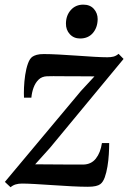

<svg xmlns="http://www.w3.org/2000/svg" viewBox="-28 -776 540 808"><path d="M369.5 -454.5Q357 -454.5 335.8 -454.8Q314.5 -455 289.2 -455Q264 -455 239.8 -455.2Q215.5 -455.5 196.5 -455.5Q177.5 -455.5 169 -455Q148 -454 134.5 -441Q121 -428 113.5 -407.8Q106 -387.5 104 -365H73Q72 -381.5 73 -407.2Q74 -433 78 -460.2Q82 -487.5 89.8 -509Q97.5 -530.5 109.5 -538Q115.5 -542 126.5 -545.2Q137.5 -548.5 156 -548.5Q183.5 -548.5 220.2 -546.5Q257 -544.5 295.5 -541.8Q334 -539 368.2 -537Q402.5 -535 424 -535Q438.5 -535 449.5 -537.8Q460.5 -540.5 471 -549.5L492 -528L182.5 -154L120 -84.5Q139.5 -84.5 167.8 -84.2Q196 -84 225.8 -83.8Q255.5 -83.5 281.2 -83.5Q307 -83.5 322 -83.5Q356 -84 375.5 -108.8Q395 -133.5 401 -174H431.5Q431.5 -153.5 430 -127.2Q428.5 -101 424.2 -75.2Q420 -49.5 412.8 -29.5Q405.5 -9.5 394 -1Q387.5 4 374.8 7Q362 10 341.5 10Q313 10 274.2 8Q235.5 6 195.2 3.2Q155 0.5 120.2 -1.5Q85.5 -3.5 64.5 -3.5Q50.5 -3.5 38.2 0Q26 3.5 16.5 12L-7.5 -10.5L312.5 -393ZM309 -614Q282.5 -614 265.8 -632.2Q249 -650.5 249.5 -677.5Q250 -711.5 270.2 -734Q290.5 -756.5 322.5 -756.5Q351 -756.5 367 -738.5Q383 -720.5 383 -695.5Q382.5 -660 362.8 -637Q343 -614 309 -614Z"/></svg>

Font: Merriweather 60pt Medium
Style: Italic
Weight: 500
Italic angle: -7.8°
Version: Version 2.101